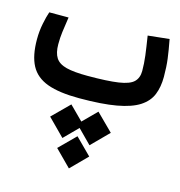

<svg xmlns="http://www.w3.org/2000/svg" viewBox="-100 -437 785 836"><g transform="rotate(15 293.0 -19.0)"><path d="M248.5 2.9Q158.7 2.9 105.2 -16.6Q51.8 -36.1 28.3 -80.1Q4.9 -124 4.9 -197.3Q4.9 -234.9 12 -269.5Q19 -304.2 26.4 -324.7H113.3Q106.9 -281.7 103.5 -256.3Q100.1 -231 100.1 -200.7Q100.1 -162.1 114.3 -140.1Q128.4 -118.2 162.8 -109.4Q197.3 -100.6 258.3 -100.6Q348.6 -100.6 397.5 -107.9Q446.3 -115.2 464.8 -133.3Q483.4 -151.4 483.4 -183.1Q483.4 -215.8 479 -251Q474.6 -286.1 466.3 -337.9L562.5 -348.1Q571.8 -299.3 576.4 -263.7Q581.1 -228 581.1 -182.1Q581.1 -136.7 567.1 -102.1Q553.2 -67.4 517.1 -43.9Q481 -20.5 416 -8.8Q351.1 2.9 248.5 2.9ZM345.2 37.6 420.9 112.8 345.2 189 284.2 127.4 223.1 189 147.5 112.8 223.1 37.6 284.2 98.6ZM284.7 164.6 356.9 236.8 284.7 309.6 212.4 236.8Z"/></g></svg>

Font: Cascadia Mono PL
Style: Regular
Weight: 400
Monospace: yes
Designer: Aaron Bell
Foundry: Saja Typeworks
Version: Version 2404.023; ttfautohint (v1.8.4)